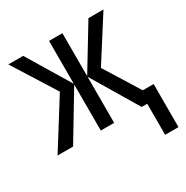

<svg xmlns="http://www.w3.org/2000/svg" viewBox="-166 -674 963 996"><g transform="rotate(-30 315.5 -175.5)"><path d="M588 -537 425 -281 555 -72H620V186H540V0H507L342 -276V0H262V-276L96 0H3L179 -281L18 -537H107L262 -280V-537H342V-280L498 -537Z"/></g></svg>

Font: Avrile Sans Condensed
Style: Regular
Weight: 400
Width: 3
Designer: Monotype Design Team
Foundry: Monotype Imaging Inc.
Version: Version 2.001;September 10, 2019;FontCreator 11.5.0.2425 64-